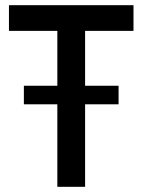

<svg xmlns="http://www.w3.org/2000/svg" viewBox="-20 -720 549 740"><path d="M201 0V-601H14.5V-700H494.5V-601H308V0ZM72 -318V-389.5H437V-318Z"/></svg>

Font: Cabin SemiCondensedMedium
Style: Regular
Weight: 500
Width: 4
Designer: Pablo Impallari
Foundry: Pablo Impallari. http://www.impallari.com Igino Marini. http://www.ikern.com
Version: Version 3.001